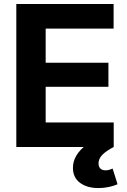

<svg xmlns="http://www.w3.org/2000/svg" viewBox="-20 -748 647 977"><path d="M63 0V-727.5H558.1V-602.5H212.4V-428.7H531.7V-306.2H212.4V-125H558.6V0ZM481 209Q422.9 209 387 182.1Q351.1 155.3 351.1 106.4Q351.1 71.8 369.9 41.5Q388.7 11.2 422.4 -12.7L558.6 0Q520 20 500.7 39.8Q481.4 59.6 481.4 83.5Q481.4 100.1 490.5 109.4Q499.5 118.7 517.6 118.7Q527.3 118.7 536.4 116Q545.4 113.3 553.2 109.9L578.1 189.5Q560.1 197.8 534.2 203.4Q508.3 209 481 209Z"/></svg>

Font: Inter 18pt
Style: Bold
Weight: 700
Designer: Rasmus Andersson
Foundry: rsms
Version: Version 4.001;git-66647c0bb